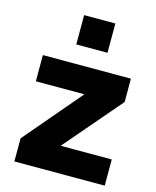

<svg xmlns="http://www.w3.org/2000/svg" viewBox="-116 -860 764 940"><g transform="rotate(15 265.5 -390.0)"><path d="M47.9 -117.2 293.9 -406.2H47.9V-539.1H494.1V-420.9L247.1 -132.8H505.9V0H47.9ZM192.4 -780.3H350.6V-631.8H192.4Z"/></g></svg>

Font: Min Sans Black
Style: Regular
Weight: 900
Designer: Jinseong-Kim, NotoSansCJK, Nunito
Foundry: Jinseong-Kim
Version: Version 1.000